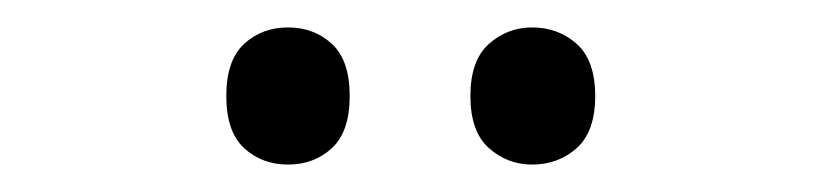

<svg xmlns="http://www.w3.org/2000/svg" viewBox="-20 -746 599 140"><path d="M145 -676Q145 -702 158 -714Q171 -726 190 -726Q209 -726 222 -714Q235 -702 235 -676Q235 -650 222 -638Q209 -626 190 -626Q171 -626 158 -638Q145 -650 145 -676ZM323 -676Q323 -702 336.5 -714Q350 -726 368 -726Q387 -726 400.5 -714Q414 -702 414 -676Q414 -650 400.5 -638Q387 -626 368 -626Q350 -626 336.5 -638Q323 -650 323 -676Z"/></svg>

Font: Noto Sans Gujarati SemiCondensed
Style: Regular
Weight: 400
Width: 4
Designer: Jelle Bosma - Monotype Design Team, Universal Thirst
Foundry: Monotype Imaging Inc.
Version: Version 2.106; ttfautohint (v1.8.4.7-5d5b)